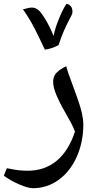

<svg xmlns="http://www.w3.org/2000/svg" viewBox="-60 -739 518 1009"><path d="M113.8 250Q87.4 250 41.3 230.2Q-4.9 210.4 -40 184.1L-23.9 145Q17.1 153.3 39.1 155.8Q61 158.2 86.9 158.2Q174.8 158.2 238 105.7Q301.3 53.2 334 -47.9Q323.2 -74.7 313 -94.2Q302.7 -113.8 278.3 -156.2Q256.3 -192.9 237.8 -236.1Q219.2 -279.3 219.2 -309.1Q219.2 -338.9 237.5 -357.2Q255.9 -375.5 288.1 -391.1Q295.9 -359.4 321.3 -293.5Q356.9 -199.2 367.4 -156.7Q377.9 -114.3 377.9 -85Q377.9 6.8 343.5 84.5Q309.1 162.1 248.3 206.1Q187.5 250 113.8 250ZM221.7 -549.8Q228 -587.4 250.2 -641.6Q272.5 -695.8 289.6 -718.8Q301.8 -717.3 311.3 -707Q320.8 -696.8 320.8 -676.8Q320.8 -668 315.4 -657.5Q310.1 -647 300.3 -628.4Q290.5 -609.9 277.1 -579.8Q263.7 -549.8 247.6 -502Q217.3 -484.4 175.8 -478Q149.9 -533.7 123 -586.9Q96.2 -640.1 60.5 -689.9L82.5 -695.3Q95.7 -699.2 106.9 -699.2Q126 -699.2 141.1 -687Q156.2 -674.8 180.2 -634.5Q204.1 -594.2 221.7 -549.8Z"/></svg>

Font: Droid Arabic Naskh Colored
Style: Regular
Weight: 400
Designer: Pascal Zoghbi
Foundry: Ascender Corporation
Version: Version 1.00